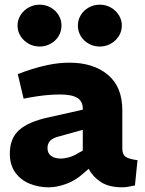

<svg xmlns="http://www.w3.org/2000/svg" viewBox="-20 -793 618 821"><path d="M188 8Q146 8 108 -7Q70 -22 46 -54.5Q22 -87 22 -136Q22 -202 62.5 -237.5Q103 -273 187 -291L334 -324V-326Q335 -358 312 -373.5Q289 -389 236 -389Q205 -389 172 -385.5Q139 -382 107 -376L81 -371L56 -476L88 -488Q137 -505 184 -515Q231 -525 277 -525Q379 -525 441 -473.5Q503 -422 503 -322V-158Q503 -133 516.5 -123Q530 -113 568 -108L557 0Q543 3 528.5 5.5Q514 8 504 8Q446 8 411.5 -14.5Q377 -37 359 -71L337 -52Q304 -22 264 -7Q224 8 188 8ZM240 -115Q256 -115 275.5 -120.5Q295 -126 314 -138L334 -149V-238L230 -209Q203 -202 193 -189.5Q183 -177 183 -160Q183 -138 198.5 -126.5Q214 -115 240 -115ZM150 -594Q124 -594 102.5 -606Q81 -618 68 -638.5Q55 -659 55 -684Q55 -708 68 -728.5Q81 -749 102.5 -761Q124 -773 150 -773Q175 -773 196.5 -761Q218 -749 230.5 -728.5Q243 -708 243 -684Q243 -659 230.5 -638.5Q218 -618 196.5 -606Q175 -594 150 -594ZM407 -594Q381 -594 359.5 -606Q338 -618 325.5 -638.5Q313 -659 313 -684Q313 -708 325.5 -728.5Q338 -749 359.5 -761Q381 -773 407 -773Q432 -773 453.5 -761Q475 -749 488 -728.5Q501 -708 501 -684Q501 -659 488 -638.5Q475 -618 453.5 -606Q432 -594 407 -594Z"/></svg>

Font: REM Medium
Style: Bold
Weight: 700
Version: Version 1.005;gftools[0.9.28]